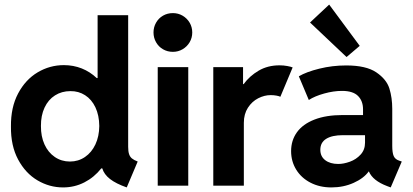

<svg xmlns="http://www.w3.org/2000/svg" viewBox="-20 -819 1820 847"><path d="M431.2 -76.2H426.8Q395.5 -36.6 352.1 -14.4Q308.6 7.8 258.3 7.8Q198.2 7.8 145.3 -23.4Q92.3 -54.7 59.8 -115.5Q27.3 -176.3 28.3 -260.7Q27.3 -345.2 59.8 -406.5Q92.3 -467.8 146 -499.8Q199.7 -531.7 261.7 -531.7Q303.7 -531.7 340.6 -517.1Q377.4 -502.4 406.7 -474.6H410.6V-752H545.4V-171.4Q545.4 -151.4 549.3 -139.4Q553.2 -127.4 562 -120.1Q570.8 -112.8 587.4 -106.4L539.1 7.8Q491.7 -8.8 465.3 -29.3Q439 -49.8 431.2 -76.2ZM418 -263.2Q417.5 -310.5 400.9 -345.5Q384.3 -380.4 355.5 -398.9Q326.7 -417.5 290.5 -417Q252.4 -417 222.7 -398.2Q192.9 -379.4 176.5 -344.2Q160.2 -309.1 160.6 -263.2Q160.2 -217.3 176.3 -181.9Q192.4 -146.5 221.7 -126.5Q251 -106.4 288.6 -106.4Q325.7 -106.4 355 -126.5Q384.3 -146.5 400.9 -181.9Q417.5 -217.3 418 -263.2Z M675.8 -522.9H810.5V0H675.8ZM657.2 -675.8Q657.2 -699.2 668.5 -719Q679.7 -738.8 699.2 -750Q718.8 -761.2 742.7 -761.2Q766.1 -761.2 785.6 -749.8Q805.2 -738.3 816.7 -718.8Q828.1 -699.2 828.1 -675.8Q828.1 -652.3 816.7 -632.8Q805.2 -613.3 785.6 -601.8Q766.1 -590.3 742.7 -590.3Q718.8 -590.3 699.2 -601.6Q679.7 -612.8 668.5 -632.6Q657.2 -652.3 657.2 -675.8Z M920.9 -522.9H1052.2V-447.8H1054.7Q1081.1 -483.9 1121.1 -507.3Q1161.1 -530.8 1212.9 -530.8Q1231 -530.8 1247.1 -527.8Q1263.2 -524.9 1271 -521.5L1216.8 -392.1Q1211.4 -395 1199.5 -397.2Q1187.5 -399.4 1173.8 -399.4Q1146.5 -399.4 1119.1 -385.5Q1091.8 -371.6 1073.7 -343.8Q1055.7 -315.9 1055.7 -277.3V0H920.9Z M1264.2 -152.3Q1264.2 -199.7 1290 -235.6Q1315.9 -271.5 1367.2 -291.5Q1418.5 -311.5 1491.7 -311.5H1581.5V-336.9Q1581.5 -373.5 1559.3 -395.8Q1537.1 -418 1488.8 -418Q1451.7 -418 1410.2 -406.5Q1368.7 -395 1342.3 -377.9L1298.3 -482.4Q1331.5 -502 1388.7 -516.1Q1445.8 -530.3 1507.3 -530.3Q1595.2 -530.3 1640.1 -499.8Q1685.1 -469.2 1697.8 -428.5Q1710.4 -387.7 1710.4 -338.9V-175.8Q1710.4 -145 1716.8 -130.6Q1723.1 -116.2 1740.7 -110.4L1752.4 -106.4L1703.6 7.8L1688 2Q1624.5 -22 1607.4 -62.5H1606.4Q1584.5 -32.2 1539.8 -12.2Q1495.1 7.8 1441.9 7.8Q1390.1 7.8 1349.6 -13.2Q1309.1 -34.2 1286.6 -70.8Q1264.2 -107.4 1264.2 -152.3ZM1472.2 -95.7Q1496.1 -95.7 1523.7 -105.7Q1551.3 -115.7 1570.8 -137Q1590.3 -158.2 1590.3 -189.5V-222.7H1492.7Q1444.8 -222.7 1418.9 -206.5Q1393.1 -190.4 1393.1 -158.2Q1393.1 -128.9 1414.8 -112.3Q1436.5 -95.7 1472.2 -95.7ZM1347.7 -719.7 1432.1 -798.8 1566.9 -616.7 1508.8 -567.4Z"/></svg>

Font: Reddit Sans
Style: Bold
Weight: 700
Designer: Stephen Hutchings
Foundry: Reddit
Version: Version 1.013